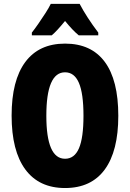

<svg xmlns="http://www.w3.org/2000/svg" viewBox="-20 -947 661 977"><path d="M582 -357.9Q582 -178.2 512.9 -84.2Q443.8 9.8 311 9.8Q178.7 9.8 108.9 -84.7Q39.1 -179.2 39.1 -358.9Q39.1 -537.6 108.6 -631.3Q178.2 -725.1 311 -725.1Q444.3 -725.1 513.2 -632.1Q582 -539.1 582 -357.9ZM215.8 -357.9Q215.8 -139.2 311 -139.2Q358.9 -139.2 381.8 -192.4Q404.8 -245.6 404.8 -357.9Q404.8 -471.2 381.6 -525.1Q358.4 -579.1 311 -579.1Q215.8 -579.1 215.8 -357.9ZM385.3 -927.2Q420.9 -859.4 480 -781.2V-767.1H380.9Q350.6 -791.5 311 -840.3Q268.6 -788.1 243.2 -767.1H142.1V-781.2Q155.8 -798.3 175 -825.9Q194.3 -853.5 212.2 -881.6Q230 -909.7 238.3 -927.2Z"/></svg>

Font: Open Sans Condensed ExtraBold
Style: Regular
Weight: 800
Width: 3
Designer: Monotype Design Team
Foundry: Monotype Imaging Inc.
Version: Version 3.000; ttfautohint (v1.8.4)